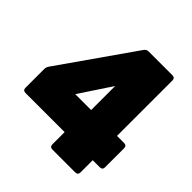

<svg xmlns="http://www.w3.org/2000/svg" viewBox="-196 -887 1034 1034"><g transform="rotate(45 321.0 -370.0)"><path d="M339 -113V-20C339 -7 346 0 359 0H533C546 0 553 -7 553 -20V-113H607C620 -113 627 -120 627 -133V-278C627 -291 620 -298 607 -298H553V-720C553 -733 546 -740 533 -740H351C341 -740 333 -735 327 -727L29 -301C24 -293 21 -285 21 -276V-133C21 -120 28 -113 41 -113ZM235 -298 356 -481V-298Z"/></g></svg>

Font: Malmofest Black-Rounded
Style: Regular
Weight: 800
Designer: Jonny Pinhorn (Poppins), Kolossal
Version: Version 1.004;Glyphs 3.1.2 (3151)